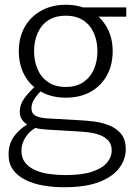

<svg xmlns="http://www.w3.org/2000/svg" viewBox="-20 -551 573 806"><path d="M256 -141Q197 -141 152 -166Q107 -191 83 -235Q59 -279 59 -336Q59 -393 83 -436.5Q107 -480 152 -505.5Q197 -531 256 -531Q316 -531 360 -505.5Q404 -480 428.5 -436.5Q453 -393 453 -336Q453 -279 429 -235Q405 -191 361 -166Q317 -141 256 -141ZM256 -186Q301 -186 330.5 -206.5Q360 -227 374.5 -261Q389 -295 389 -336Q389 -377 374.5 -411Q360 -445 330.5 -465Q301 -485 256 -485Q211 -485 181.5 -465Q152 -445 137.5 -411Q123 -377 123 -336Q123 -295 137.5 -261Q152 -227 181.5 -206.5Q211 -186 256 -186ZM249 235Q204 235 162.5 228Q121 221 87.5 204.5Q54 188 35 162Q16 136 16 97Q16 55 36.5 25Q57 -5 93 -28V-29Q78 -39 70.5 -52Q63 -65 63 -84Q63 -112 83 -139.5Q103 -167 129 -189L158 -175Q138 -156 125 -136.5Q112 -117 112 -96Q112 -75 128.5 -65.5Q145 -56 178 -54L319 -46Q342 -45 374 -41Q406 -37 436.5 -25.5Q467 -14 487.5 10Q508 34 508 76Q508 116 482 152.5Q456 189 399 212Q342 235 249 235ZM255 184Q325 184 367.5 169.5Q410 155 429.5 131.5Q449 108 449 82Q449 55 435 39.5Q421 24 399.5 16Q378 8 354.5 5Q331 2 312 1L177 -7Q153 -9 141 -11Q129 -13 120 -18L132 -16Q104 -1 87 25.5Q70 52 70 82Q70 112 86 132Q102 152 128.5 163.5Q155 175 188 179.5Q221 184 255 184ZM315 -520H510V-481H377Z"/></svg>

Font: Murecho Thin Light
Style: Regular
Weight: 300
Version: Version 1.010